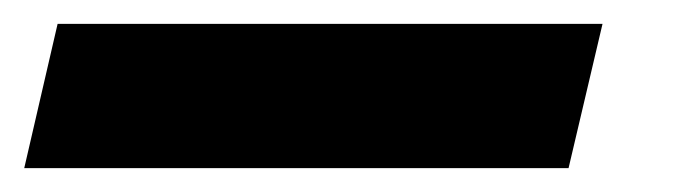

<svg xmlns="http://www.w3.org/2000/svg" viewBox="-110 45 580 160"><path d="M-89.8 185.1 -62 64.9H392.1L363.8 185.1Z"/></svg>

Font: Open Sans Hebrew Extra Bold
Style: Italic
Weight: 800
Italic angle: -12°
Foundry: Ascender Corporation, Yanek Iontef
Version: Version 2.001;PS 002.001;hotconv 1.0.70;makeotf.lib2.5.58329